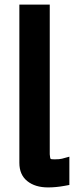

<svg xmlns="http://www.w3.org/2000/svg" viewBox="-20 -774 339 842"><path d="M190.9 47.9Q133.8 47.9 99.4 20Q64.9 -7.8 64.9 -60.1V-753.9H198.2V-97.2Q199.7 -80.1 201.7 -77.6Q203.6 -75.2 219.2 -75.2Q241.7 -75.2 252 -78.1L284.2 -86.9V37.1L263.2 41Q225.6 47.9 190.9 47.9Z"/></svg>

Font: Miedinger*
Style: Bold
Weight: 700
Version: Version 001.000